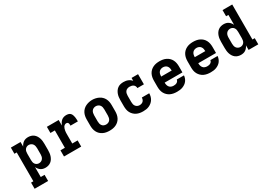

<svg xmlns="http://www.w3.org/2000/svg" viewBox="19 -1749 4162 2969"><g transform="rotate(-30 2100.0 -265.0)"><path d="M44 205V95H85V-420H44V-530H217V-448Q226 -468 240 -485.5Q254 -503 272 -515.5Q290 -528 311.5 -533Q333 -538 355 -538Q381 -538 406.5 -530.5Q432 -523 452.5 -507Q473 -491 487 -469Q501 -447 509 -422.5Q517 -398 520 -372Q523 -346 523 -320V-210Q523 -184 520 -158Q517 -132 509 -107.5Q501 -83 487 -61Q473 -39 452.5 -23Q432 -7 406.5 0.5Q381 8 355 8Q333 8 311.5 3Q290 -2 272 -14.5Q254 -27 240 -44.5Q226 -62 217 -82V95H285V205ZM301 -102Q321 -102 339.5 -110.5Q358 -119 370 -135Q382 -151 386.5 -170.5Q391 -190 391 -210V-320Q391 -340 386.5 -359.5Q382 -379 370 -395Q358 -411 339.5 -419.5Q321 -428 301 -428Q282 -428 264 -419Q246 -410 235 -394Q224 -378 220.5 -358.5Q217 -339 217 -320V-210Q217 -191 220.5 -171.5Q224 -152 235 -136Q246 -120 264 -111Q282 -102 301 -102Z M687 0V-110H766V-420H687V-530H898V-432Q907 -454 919.5 -474Q932 -494 949.5 -509Q967 -524 989.5 -531Q1012 -538 1036 -538Q1055 -538 1075 -533Q1095 -528 1108.5 -514Q1122 -500 1129 -481Q1136 -462 1139.5 -442.5Q1143 -423 1143.5 -403Q1144 -383 1144 -363H1012Q1012 -370 1012 -377.5Q1012 -385 1011 -392Q1010 -399 1007.5 -406Q1005 -413 1000 -418.5Q995 -424 987.5 -426Q980 -428 973 -428Q958 -428 944.5 -419.5Q931 -411 923 -398.5Q915 -386 910.5 -371Q906 -356 903 -341Q900 -326 899 -311Q898 -296 898 -281V-110H994V0Z M1500 8Q1470 8 1441 3Q1412 -2 1385 -15Q1358 -28 1336.5 -48.5Q1315 -69 1301.5 -95.5Q1288 -122 1282.5 -151Q1277 -180 1277 -210V-320Q1277 -350 1282.5 -379Q1288 -408 1301.5 -434.5Q1315 -461 1337 -482Q1359 -503 1385.5 -515.5Q1412 -528 1441 -534.5Q1470 -541 1500 -541Q1530 -541 1559 -534.5Q1588 -528 1614.5 -515.5Q1641 -503 1663 -482Q1685 -461 1698.5 -434.5Q1712 -408 1717.5 -379Q1723 -350 1723 -320V-210Q1723 -180 1717.5 -151Q1712 -122 1698.5 -95.5Q1685 -69 1663.5 -48.5Q1642 -28 1615 -15Q1588 -2 1559 3Q1530 8 1500 8ZM1500 -102Q1520 -102 1539 -110Q1558 -118 1570 -134Q1582 -150 1586.5 -170Q1591 -190 1591 -210V-320Q1591 -340 1586.5 -360Q1582 -380 1569.5 -396Q1557 -412 1538 -420Q1519 -428 1499 -428Q1479 -428 1460 -419.5Q1441 -411 1429.5 -395Q1418 -379 1413.5 -359.5Q1409 -340 1409 -320V-210Q1409 -190 1413.5 -170Q1418 -150 1430 -134Q1442 -118 1461 -110Q1480 -102 1500 -102Z M2098 8Q2068 8 2039 3Q2010 -2 1983.5 -15Q1957 -28 1935.5 -49Q1914 -70 1900.5 -96Q1887 -122 1882 -151.5Q1877 -181 1877 -210V-320Q1877 -347 1880.5 -373.5Q1884 -400 1893 -425Q1902 -450 1917.5 -472.5Q1933 -495 1955 -510.5Q1977 -526 2003 -532Q2029 -538 2056 -538Q2076 -538 2096 -535Q2116 -532 2135 -524.5Q2154 -517 2170.5 -505Q2187 -493 2199 -478V-530H2315V-349H2199Q2199 -367 2191.5 -383.5Q2184 -400 2169.5 -410Q2155 -420 2138 -424Q2121 -428 2103 -428Q2083 -428 2063 -420.5Q2043 -413 2030.5 -397Q2018 -381 2013.5 -360.5Q2009 -340 2009 -320V-210Q2009 -190 2013 -170.5Q2017 -151 2029 -135Q2041 -119 2059.5 -110.5Q2078 -102 2098 -102Q2115 -102 2132 -107.5Q2149 -113 2161 -125Q2173 -137 2179 -154Q2185 -171 2185 -188Q2185 -188 2185 -188Q2185 -188 2185 -188H2317Q2317 -188 2317 -188Q2317 -188 2317 -188Q2317 -160 2310 -133Q2303 -106 2288.5 -82.5Q2274 -59 2252.5 -41Q2231 -23 2205.5 -11.5Q2180 0 2152.5 4Q2125 8 2098 8Z M2703 8Q2673 8 2643.5 3Q2614 -2 2587 -14.5Q2560 -27 2538 -48Q2516 -69 2502 -95Q2488 -121 2482.5 -150.5Q2477 -180 2477 -210V-320Q2477 -350 2482.5 -379Q2488 -408 2501.5 -434.5Q2515 -461 2536.5 -481.5Q2558 -502 2585 -515Q2612 -528 2641 -533Q2670 -538 2700 -538Q2730 -538 2759 -533Q2788 -528 2815 -515Q2842 -502 2863.5 -481.5Q2885 -461 2898.5 -434.5Q2912 -408 2917.5 -379Q2923 -350 2923 -320V-211H2606V-210Q2606 -189 2611 -168.5Q2616 -148 2629 -131.5Q2642 -115 2662 -107.5Q2682 -100 2703 -100Q2718 -100 2732.5 -102.5Q2747 -105 2760 -112Q2773 -119 2782 -131.5Q2791 -144 2792 -159H2921Q2919 -134 2910 -109.5Q2901 -85 2885.5 -65Q2870 -45 2848.5 -30.5Q2827 -16 2803 -7Q2779 2 2753.5 5Q2728 8 2703 8ZM2606 -319H2794V-320Q2794 -341 2789.5 -361Q2785 -381 2772.5 -397.5Q2760 -414 2740.5 -422Q2721 -430 2700 -430Q2679 -430 2659.5 -422Q2640 -414 2627.5 -397.5Q2615 -381 2610.5 -361Q2606 -341 2606 -320Z M3303 8Q3273 8 3243.5 3Q3214 -2 3187 -14.5Q3160 -27 3138 -48Q3116 -69 3102 -95Q3088 -121 3082.5 -150.5Q3077 -180 3077 -210V-320Q3077 -350 3082.5 -379Q3088 -408 3101.5 -434.5Q3115 -461 3136.5 -481.5Q3158 -502 3185 -515Q3212 -528 3241 -533Q3270 -538 3300 -538Q3330 -538 3359 -533Q3388 -528 3415 -515Q3442 -502 3463.5 -481.5Q3485 -461 3498.5 -434.5Q3512 -408 3517.5 -379Q3523 -350 3523 -320V-211H3206V-210Q3206 -189 3211 -168.5Q3216 -148 3229 -131.5Q3242 -115 3262 -107.5Q3282 -100 3303 -100Q3318 -100 3332.5 -102.5Q3347 -105 3360 -112Q3373 -119 3382 -131.5Q3391 -144 3392 -159H3521Q3519 -134 3510 -109.5Q3501 -85 3485.5 -65Q3470 -45 3448.5 -30.5Q3427 -16 3403 -7Q3379 2 3353.5 5Q3328 8 3303 8ZM3206 -319H3394V-320Q3394 -341 3389.5 -361Q3385 -381 3372.5 -397.5Q3360 -414 3340.5 -422Q3321 -430 3300 -430Q3279 -430 3259.5 -422Q3240 -414 3227.5 -397.5Q3215 -381 3210.5 -361Q3206 -341 3206 -320Z M3845 8Q3819 8 3793.5 0.5Q3768 -7 3747.5 -23Q3727 -39 3713 -61Q3699 -83 3691 -107.5Q3683 -132 3680 -158Q3677 -184 3677 -210V-320Q3677 -346 3680 -372Q3683 -398 3691 -422.5Q3699 -447 3713 -469Q3727 -491 3747.5 -507Q3768 -523 3793.5 -530.5Q3819 -538 3845 -538Q3867 -538 3888.5 -533Q3910 -528 3928 -515.5Q3946 -503 3960 -485.5Q3974 -468 3983 -448V-625H3942V-735H4115V-110H4156V0H3983V-82Q3974 -62 3960 -44.5Q3946 -27 3928 -14.5Q3910 -2 3888.5 3Q3867 8 3845 8ZM3899 -102Q3918 -102 3936 -111Q3954 -120 3965 -136Q3976 -152 3979.5 -171.5Q3983 -191 3983 -210V-320Q3983 -339 3979.5 -358.5Q3976 -378 3965 -394Q3954 -410 3936 -419Q3918 -428 3899 -428Q3879 -428 3860.5 -419.5Q3842 -411 3830 -395Q3818 -379 3813.5 -359.5Q3809 -340 3809 -320V-210Q3809 -190 3813.5 -170.5Q3818 -151 3830 -135Q3842 -119 3860.5 -110.5Q3879 -102 3899 -102Z"/></g></svg>

Font: Iosevka Curly Slab XBdEx
Style: Regular
Weight: 800
Width: 7
Monospace: yes
Designer: Belleve Invis
Foundry: Belleve Invis
Version: Version 11.0.0; ttfautohint (v1.8.3)